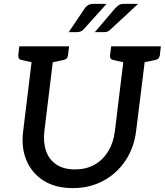

<svg xmlns="http://www.w3.org/2000/svg" viewBox="-20 -957 846 986"><path d="M354 9Q265 9 204.5 -29Q144 -67 116 -133Q88 -199 99 -284L152 -719H261L208 -285Q201 -227 216.5 -182Q232 -137 269.5 -112Q307 -87 365 -87Q423 -87 466 -111.5Q509 -136 536 -180.5Q563 -225 570 -284L623 -719H733L679 -284Q668 -197 623.5 -131Q579 -65 509.5 -28Q440 9 354 9ZM181 -719 158 -634 90 -649Q81 -651 77 -657Q73 -663 74 -673L79 -719ZM335 -719 329 -673Q328 -663 322.5 -657Q317 -651 306 -649L235 -634L234 -719ZM652 -719 629 -634 561 -649Q552 -651 548 -657Q544 -663 545 -673L551 -719ZM806 -719 801 -673Q799 -663 793.5 -657Q788 -651 777 -649L706 -634L705 -719ZM461 -937H527L411 -808Q398 -792 375 -792H333L415 -914Q423 -925 433 -931Q443 -937 461 -937ZM616 -937H689L550 -808Q541 -799 533.5 -795.5Q526 -792 515 -792H467L571 -914Q582 -925 590.5 -931Q599 -937 616 -937Z"/></svg>

Font: Aleo Medium
Style: Italic
Weight: 500
Italic angle: -7°
Designer: Alessio Laiso
Foundry: Alessio Laiso
Version: Version 2.001;gftools[0.9.29]